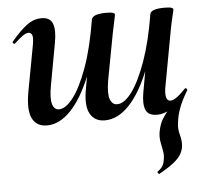

<svg xmlns="http://www.w3.org/2000/svg" viewBox="-48 -445 781 730"><g transform="rotate(-5 342.5 -80.5)"><path d="M122 13Q82 13 66 -19.5Q50 -52 62 -119L95 -297Q100 -326 95.5 -335Q91 -344 82 -344Q72 -344 58.5 -334Q45 -324 29 -309Q26 -305 21.5 -309Q17 -313 21 -317Q53 -355 79.5 -375Q106 -395 136 -395Q169 -395 178.5 -370Q188 -345 179 -297L150 -138Q141 -90 147.5 -67Q154 -44 173 -44Q198 -44 226.5 -80.5Q255 -117 282 -190.5Q309 -264 327 -374L345 -373Q326 -251 291.5 -164.5Q257 -78 213.5 -32.5Q170 13 122 13ZM343 13Q304 13 286.5 -18.5Q269 -50 282 -117L327 -374Q332 -394 384 -394Q403 -394 409.5 -391Q416 -388 416 -386Q416 -382 411 -360Q406 -338 401 -312L368 -136Q360 -87 368 -65.5Q376 -44 395 -44Q422 -44 451 -83Q480 -122 506.5 -196Q533 -270 550 -374L567 -373Q549 -255 515 -168Q481 -81 437 -34Q393 13 343 13ZM531 234Q530 235 526.5 230.5Q523 226 525 225Q542 213 547 201.5Q552 190 553 180Q556 163 552.5 146.5Q549 130 546 112.5Q543 95 546 75Q549 58 555 43Q561 28 573.5 11Q586 -6 607 -29L604 -13Q591 -3 574.5 3Q558 9 542 9Q509 9 499.5 -13.5Q490 -36 497 -77L550 -374Q553 -394 606 -394Q626 -394 632.5 -391Q639 -388 639 -386Q639 -382 633.5 -360Q628 -338 623 -312L582 -89Q575 -40 598 -40Q608 -40 622 -50Q636 -60 655 -80Q659 -84 663 -79.5Q667 -75 663 -71Q641 -35 631 -6Q621 23 619 46Q615 68 622 93Q629 118 626 139Q624 152 616.5 166Q609 180 589.5 196Q570 212 531 234Z"/></g></svg>

Font: Cormorant
Style: Bold Italic
Weight: 700
Italic angle: -10°
Designer: Christian Thalmann (Catharsis Fonts)
Foundry: Catharsis Fonts
Version: Version 4.000